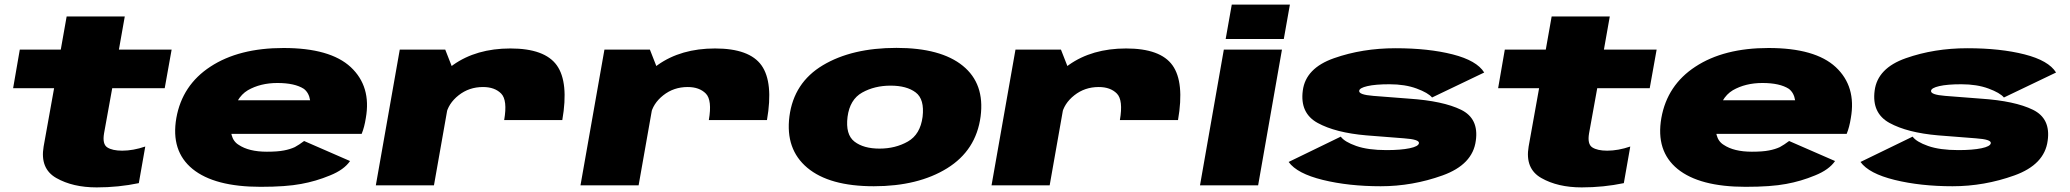

<svg xmlns="http://www.w3.org/2000/svg" viewBox="-20 -805 8990 834"><path d="M400 9Q494.5 9 583 -9.5L611 -168.5Q558 -150.5 511 -150.5Q468 -150.5 446 -164.8Q424 -179 432 -226L467.5 -422H695.5L725.5 -589.5H496.5L522 -733.5H269.5L244 -589.5H66L37 -422H215L169.5 -168.5Q153 -72.5 224.5 -31.8Q296 9 400 9Z M1112 6.5 1139 -146Q1061 -146 1016.5 -176Q970.5 -204 986.5 -292Q1002 -380.5 1056.5 -413Q1111.5 -444.5 1185 -444.5Q1260.5 -444.5 1300 -419Q1322 -402 1327 -369.5H978.5L953 -223.5H1551Q1563 -253 1569 -292Q1593.5 -429.5 1503.5 -513.5Q1414 -596.5 1211.5 -596.5Q1017.5 -596.5 894 -515.5Q771.5 -435.5 746 -292.5Q721 -149 816.5 -71Q912 6.5 1112 6.5ZM1139 -146 1112 6.5Q1222.5 6.5 1288 -6Q1352 -17.5 1413.5 -43Q1474.5 -67.5 1500.5 -105.5L1301 -192.5Q1279 -176 1260.5 -166Q1240 -156.5 1213.5 -151.5Q1186 -146 1139 -146Z M2170 -283.5H2422.5Q2451 -447.5 2398.8 -521Q2346.5 -594.5 2197 -594.5Q2049 -594.5 1948 -522.8Q1847 -451 1833 -373L1917 -305Q1926.5 -355 1972 -391Q2017.5 -427 2078 -427Q2129 -427 2157 -398.5Q2185 -370 2170 -283.5ZM1612.5 0H1865L1952 -492.5L1914 -589.5H1716.5Z M3059 -283.5H3311.5Q3340 -447.5 3287.8 -521Q3235.5 -594.5 3086 -594.5Q2938 -594.5 2837 -522.8Q2736 -451 2722 -373L2806 -305Q2815.5 -355 2861 -391Q2906.5 -427 2967 -427Q3018 -427 3046 -398.5Q3074 -370 3059 -283.5ZM2501.5 0H2754L2841 -492.5L2803 -589.5H2605.5Z M3775.5 4Q3968 4 4094 -74Q4220 -152 4239.5 -299Q4258 -441.5 4162.2 -519.2Q4066.5 -597 3874 -597Q3680.5 -597 3554.2 -521.5Q3428 -446 3409 -299Q3391 -156.5 3486.8 -76.2Q3582.5 4 3775.5 4ZM3800.5 -159.5Q3731 -159.5 3691.5 -190Q3652 -220.5 3661.5 -297.5Q3671.5 -373 3725.2 -403Q3779 -433 3848.5 -433Q3918.5 -433 3957.5 -403.5Q3996.5 -374 3987.5 -297.5Q3977.5 -221 3923.5 -190.2Q3869.5 -159.5 3800.5 -159.5Z M4844.5 -283.5H5097Q5125.5 -447.5 5073.2 -521Q5021 -594.5 4871.5 -594.5Q4723.5 -594.5 4622.5 -522.8Q4521.5 -451 4507.5 -373L4591.5 -305Q4601 -355 4646.5 -391Q4692 -427 4752.5 -427Q4803.5 -427 4831.5 -398.5Q4859.5 -370 4844.5 -283.5ZM4287 0H4539.5L4626.5 -492.5L4588.5 -589.5H4391Z M5192.5 0H5445L5548.5 -589.5H5296ZM5330.5 -785 5304 -635.5H5556.5L5583 -785Z M5977.5 4Q6115 4 6246 -43Q6377 -90 6390.5 -193.5Q6404.5 -290 6326.5 -328.2Q6248.5 -366.5 6100.5 -376.5Q6010 -383.5 5945.8 -388.5Q5881.5 -393.5 5884 -410.5Q5885 -423 5919.8 -431Q5954.5 -439 6015.5 -439Q6083 -439 6133.2 -420.5Q6183.5 -402 6200.5 -381.5L6427 -490Q6395 -542 6290 -568.8Q6185 -595.5 6042 -595.5Q5897.5 -595.5 5774.5 -552.2Q5651.5 -509 5639 -411.5Q5626 -313.5 5703.5 -271Q5781 -228.5 5915 -217Q6010 -209 6078.2 -204.2Q6146.5 -199.5 6143.5 -183Q6141.5 -169 6103 -161Q6064.5 -153 6002.5 -153Q5922 -153 5871 -171Q5820 -189 5804 -211.5L5577.5 -101.5Q5614 -51 5726 -23.5Q5838 4 5977.5 4Z M6850.5 9Q6945 9 7033.5 -9.5L7061.5 -168.5Q7008.5 -150.5 6961.5 -150.5Q6918.5 -150.5 6896.5 -164.8Q6874.5 -179 6882.5 -226L6918 -422H7146L7176 -589.5H6947L6972.5 -733.5H6720L6694.5 -589.5H6516.5L6487.5 -422H6665.5L6620 -168.5Q6603.5 -72.5 6675 -31.8Q6746.5 9 6850.5 9Z M7562.5 6.5 7589.5 -146Q7511.5 -146 7467 -176Q7421 -204 7437 -292Q7452.5 -380.5 7507 -413Q7562 -444.5 7635.5 -444.5Q7711 -444.5 7750.5 -419Q7772.5 -402 7777.5 -369.5H7429L7403.5 -223.5H8001.5Q8013.5 -253 8019.5 -292Q8044 -429.5 7954 -513.5Q7864.5 -596.5 7662 -596.5Q7468 -596.5 7344.5 -515.5Q7222 -435.5 7196.5 -292.5Q7171.5 -149 7267 -71Q7362.5 6.5 7562.5 6.5ZM7589.5 -146 7562.5 6.5Q7673 6.5 7738.5 -6Q7802.5 -17.5 7864 -43Q7925 -67.5 7951 -105.5L7751.5 -192.5Q7729.5 -176 7711 -166Q7690.5 -156.5 7664 -151.5Q7636.5 -146 7589.5 -146Z M8461.5 4Q8599 4 8730 -43Q8861 -90 8874.5 -193.5Q8888.5 -290 8810.5 -328.2Q8732.5 -366.5 8584.5 -376.5Q8494 -383.5 8429.8 -388.5Q8365.5 -393.5 8368 -410.5Q8369 -423 8403.8 -431Q8438.5 -439 8499.5 -439Q8567 -439 8617.2 -420.5Q8667.5 -402 8684.5 -381.5L8911 -490Q8879 -542 8774 -568.8Q8669 -595.5 8526 -595.5Q8381.5 -595.5 8258.5 -552.2Q8135.5 -509 8123 -411.5Q8110 -313.5 8187.5 -271Q8265 -228.5 8399 -217Q8494 -209 8562.2 -204.2Q8630.5 -199.5 8627.5 -183Q8625.5 -169 8587 -161Q8548.5 -153 8486.5 -153Q8406 -153 8355 -171Q8304 -189 8288 -211.5L8061.5 -101.5Q8098 -51 8210 -23.5Q8322 4 8461.5 4Z"/></svg>

Font: Anybody Expanded Black
Style: Italic
Weight: 900
Width: 7
Italic angle: -10°
Version: Version 1.113;gftools[0.9.25]